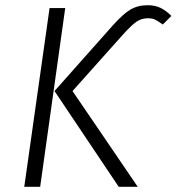

<svg xmlns="http://www.w3.org/2000/svg" viewBox="-20 -716 677 736"><path d="M189 -367 411 -617Q451 -662 479.5 -679Q508 -696 546 -696Q575 -696 596 -685.5Q617 -675 637 -655L604 -622Q586 -635 575 -640.5Q564 -646 547 -646Q524 -646 505 -634Q486 -622 451 -583L258 -367L508 0H435ZM170 -685H230L134 0H73Z"/></svg>

Font: FiraGO Light
Style: Italic
Weight: 300
Italic angle: -8°
Designer: bBox Type GmbH
Foundry: bBox Type GmbH
Version: Version 1.001